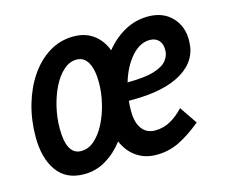

<svg xmlns="http://www.w3.org/2000/svg" viewBox="-82 -640 906 763"><g transform="rotate(-15 371.5 -259.0)"><path d="M28 -182Q28 -251 46 -313.5Q64 -376 97 -424.5Q130 -473 175.5 -501Q221 -529 276 -529Q324 -529 357.5 -504.5Q391 -480 407 -437Q442 -480 486.5 -504.5Q531 -529 583 -529Q645 -529 681.5 -490Q718 -451 716 -392Q715 -313 642.5 -269Q570 -225 437 -225Q430 -225 423 -225Q421 -209 421 -193Q419 -140 438.5 -112Q458 -84 494 -84Q528 -84 557 -100Q586 -116 612 -144L661 -72Q614 -33 570 -11Q526 11 474 11Q428 11 393 -13Q358 -37 340 -80Q309 -39 267.5 -14Q226 11 177 11Q103 11 65.5 -41.5Q28 -94 28 -182ZM565 -437Q525 -437 490.5 -398.5Q456 -360 437 -297Q508 -297 546.5 -309Q585 -321 600 -340.5Q615 -360 615 -381Q616 -407 602.5 -422Q589 -437 565 -437ZM129 -190Q129 -81 189 -81Q219 -81 244 -103Q269 -125 287.5 -161Q306 -197 316.5 -240.5Q327 -284 327 -326Q327 -379 311 -408Q295 -437 264 -437Q235 -437 210 -414.5Q185 -392 167 -355.5Q149 -319 139 -275.5Q129 -232 129 -190Z"/></g></svg>

Font: Radio Canada Condensed Medium
Style: Italic
Weight: 500
Width: 3
Italic angle: -12°
Designer: Charles Daoud, Etienne Aubert Bonn, Alexandre Saumier Demers, Jacques Le Bailly
Foundry: Radio-Canada
Version: Version 2.104; ttfautohint (v1.8.4.7-5d5b);gftools[0.9.28.de